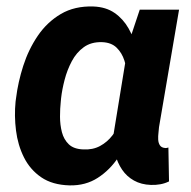

<svg xmlns="http://www.w3.org/2000/svg" viewBox="-20 -558 586 589"><path d="M27.8 -246.6 29.3 -257.3Q35.2 -305.7 51.3 -356Q67.4 -406.2 95.9 -448.2Q124.5 -490.2 166.7 -515.1Q209 -540 266.6 -538.1Q305.2 -536.6 331.5 -518.3Q357.9 -500 374.5 -470.7Q391.1 -441.4 399.4 -406.2Q407.7 -371.1 410.2 -335.4Q412.6 -299.8 411.1 -269.5L409.2 -247.6Q401.9 -207 385.7 -161.4Q369.6 -115.7 343.5 -76.2Q317.4 -36.6 280 -12.5Q242.7 11.7 193.4 10.7Q140.6 9.3 106.4 -14.2Q72.3 -37.6 53.5 -75.2Q34.7 -112.8 29.1 -157.7Q23.4 -202.6 27.8 -246.6ZM167.5 -257.3 166.5 -247.1Q164.1 -225.1 164.1 -200.2Q164.1 -175.3 169.9 -152.6Q175.8 -129.9 191.2 -115.2Q206.5 -100.6 235.8 -99.6Q264.6 -98.1 286.9 -110.1Q309.1 -122.1 325 -142.8Q340.8 -163.6 350.8 -188.7Q360.8 -213.9 365.7 -238.8L370.6 -275.4Q372.1 -296.4 370.6 -322.5Q369.1 -348.6 361.6 -372.3Q354 -396 337.6 -411.9Q321.3 -427.7 293 -428.7Q259.8 -429.7 237.1 -413.3Q214.4 -397 200.2 -370.1Q186 -343.3 178.2 -313.2Q170.4 -283.2 167.5 -257.3ZM408.7 -528.3H529.3L467.8 -168Q467.3 -160.6 466.1 -150.4Q464.8 -140.1 465.3 -129.9Q465.8 -119.6 470.5 -112.3Q475.1 -105 486.3 -104Q488.8 -103.5 491.5 -104.2Q494.1 -105 496.6 -105.5L498.5 -1.5Q485.4 4.9 471.7 7.3Q458 9.8 442.9 9.3Q413.1 8.3 390.9 -4.2Q368.7 -16.6 354.5 -37.6Q340.3 -58.6 333.5 -84.7Q326.7 -110.8 327.1 -138.7L373.5 -422.9Z"/></svg>

Font: Roboto
Style: Bold Italic
Weight: 700
Italic angle: -12°
Designer: Christian Robertson
Foundry: Google
Version: Version 3.0